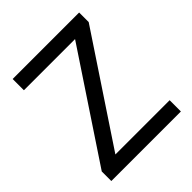

<svg xmlns="http://www.w3.org/2000/svg" viewBox="-197 -840 966 966"><g transform="rotate(-45 286.0 -357.0)"><path d="M533 0H38V-68L414 -634H50V-714H523V-646L147 -80H533Z"/></g></svg>

Font: Noto Sans Living
Style: Regular
Weight: 400
Designer: Monotype Design Team
Foundry: Monotype Imaging Inc.
Version: Version 2.013; ttfautohint (v1.8.4.7-5d5b)